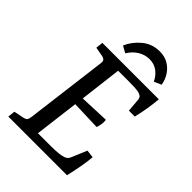

<svg xmlns="http://www.w3.org/2000/svg" viewBox="-217 -828 921 921"><g transform="rotate(45 244.0 -367.5)"><path d="M405 -429 399 -498Q398 -506 394.5 -511.5Q391 -517 381 -521Q368 -526 347 -527Q326 -528 307 -528H233L207 -314L358 -320Q360 -306 358 -292Q356 -278 351 -264L201 -269L173 -44H262Q287 -44 309 -46Q331 -48 344 -53Q355 -57 360 -63Q365 -69 368 -77L400 -153L440 -148Q437 -114 430 -76Q423 -38 414 0H16L20 -37L70 -47Q84 -50 89 -56Q94 -62 96 -78L149 -497Q150 -510 145.5 -515Q141 -520 131 -523L81 -532L85 -569H468Q465 -535 459.5 -501Q454 -467 445 -429ZM391 -612Q378 -640 355 -657Q332 -674 301 -674Q271 -674 244 -658Q217 -642 198 -611L164 -630Q181 -671 219 -703Q257 -735 309 -735Q344 -735 369 -719.5Q394 -704 409 -679.5Q424 -655 428 -628Z"/></g></svg>

Font: Yrsa
Style: Italic
Weight: 400
Italic angle: -7.10001°
Designer: Anna Giedrys (Yrsa+Rasa design), David Brezina (Yrsa art-direction, Rasa art-direction, design)
Foundry: Rosetta Type Foundry
Version: Version 2.004